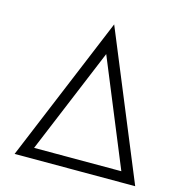

<svg xmlns="http://www.w3.org/2000/svg" viewBox="-97 -724 762 812"><g transform="rotate(15 283.5 -318.0)"><path d="M39 1 304 -637 567 1ZM112 -45H494L304 -507Z"/></g></svg>

Font: Lil Grotesk Light
Style: Regular
Weight: 300
Designer: Bastien Sozeau
Foundry: NBR — Bastien Sozeau
Version: Version 3.003; ttfautohint (v1.8.4.7-5d5b);gftools[0.9.33]